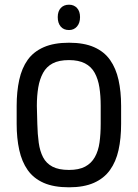

<svg xmlns="http://www.w3.org/2000/svg" viewBox="-20 -788 587 818"><path d="M496 -337Q496 -398 485 -447.5Q474 -497 449 -532.5Q424 -568 381 -587Q338 -606 274 -606Q210 -606 166.5 -587Q123 -568 98 -533Q73 -498 62 -448Q51 -398 51 -337V-260Q51 -199 62 -149Q73 -99 98 -63.5Q123 -28 166 -9Q209 10 274 10Q337 10 380 -9Q423 -28 448.5 -63.5Q474 -99 485 -148.5Q496 -198 496 -260ZM139 -260 137 -337Q137 -380 143 -415.5Q149 -451 163.5 -477.5Q178 -504 204.5 -518Q231 -532 274 -532Q315 -532 342 -518Q369 -504 383.5 -477.5Q398 -451 403.5 -415.5Q409 -380 409 -337V-260Q409 -217 404 -181Q399 -145 384 -118.5Q369 -92 342.5 -78Q316 -64 274 -64Q230 -64 203.5 -78Q177 -92 163.5 -118Q150 -144 145 -180Q140 -216 139 -260ZM274 -768Q252 -768 239 -754Q226 -740 226 -715Q226 -690 238.5 -675Q251 -660 274 -660Q295 -660 308 -675Q321 -690 321 -715Q321 -740 308 -754Q295 -768 274 -768Z"/></svg>

Font: Beiruti Medium
Style: Regular
Weight: 500
Designer: Arlette Boutros
Foundry: Boutros
Version: Version 1.41